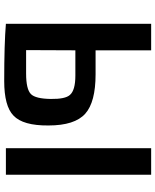

<svg xmlns="http://www.w3.org/2000/svg" viewBox="67 -797 738 912"><g transform="rotate(90 436.0 -341.0)"><path d="M333 -426Q465 -426 520 -377Q576 -327 576 -202Q577 -81 529 -36Q484 8 365 8Q188 8 93 0V-690H219V-426ZM810 0H684V-690H810ZM329 -96Q404 -96 427 -119Q449 -141 450 -213Q451 -282 431 -304Q409 -330 339 -330H219L218 -96Z"/></g></svg>

Font: Taylor Sans Upright Semi Bold
Style: Regular
Weight: 600
Italic angle: -8°
Designer: Natanael Gama
Version: Version 1.001 September 8, 2015